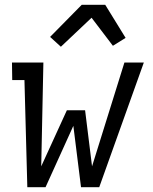

<svg xmlns="http://www.w3.org/2000/svg" viewBox="-20 -781 640 801"><path d="M94 0 82 -447H31L30 -520H161L152 -87L259 -321H335L364 -87L499 -520H580L394 0H318L286 -256L170 0ZM234 -586 189 -627 321 -761H419L504 -623L451 -590L362 -707Z"/></svg>

Font: Iosevka HT Extended
Style: Italic
Weight: 400
Width: 7
Italic angle: -9°
Monospace: yes
Designer: Belleve Invis
Foundry: Belleve Invis
Version: Version 32.3.0; ttfautohint (v1.8.4)